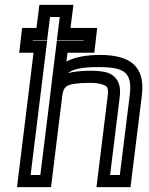

<svg xmlns="http://www.w3.org/2000/svg" viewBox="-20 -745 613 790"><path d="M391 -519C335 -519 288 -510 253 -492L258 -528H343H368L371 -553L377 -605L380 -630H355H270L279 -700L282 -725H257H167H142L139 -700L130 -630H96H71L68 -605L62 -553L59 -528H84H118L53 0L50 25H75H165H190L193 0L236 -349C239 -373 244 -383 256 -391C269 -399 297 -404 351 -404C372 -404 387 -402 399 -398C423 -391 427 -384 423 -349L380 0L377 25H402H492H517L520 0L564 -355C578 -474 513 -519 391 -519ZM186 -349 180 -300 146 -25H106L171 -553L174 -578H149H115V-580H149H174L177 -605L186 -675H226L217 -605L214 -580H239H324V-578H239H214L211 -553L195 -425L186 -349ZM385 -469C492 -469 525 -447 514 -355L473 -25H433L473 -349C479 -397 462 -434 419 -447C403 -451 381 -454 357 -454C318 -454 284 -451 260 -444C280 -461 318 -469 385 -469Z"/></svg>

Font: Gamestation Text Outline
Style: Italic
Weight: 400
Designer: Jonas Hecksher
Foundry: Jonas Hecksher, Playtypeª, e-types AS
Version: Version 1.003